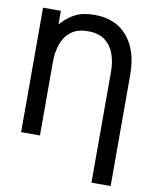

<svg xmlns="http://www.w3.org/2000/svg" viewBox="-100 -808 882 1098"><g transform="rotate(10 340.5 -259.0)"><path d="M619.1 -429.7V214.8H507.8V-429.7Q507.8 -484.9 491.5 -531.5Q475.1 -578.1 438.2 -606.4Q401.4 -634.8 339.4 -634.8Q277.3 -634.8 240.5 -606.4Q203.6 -578.1 187.3 -531.2Q170.9 -484.4 170.9 -429.2V0H61.5V-722.7H165V-644.5Q202.6 -684.6 235.1 -703.4Q267.6 -722.2 297.9 -727.8Q328.1 -733.4 359.4 -733.4Q483.4 -733.4 551.3 -652.3Q619.1 -571.3 619.1 -429.7Z"/></g></svg>

Font: Giphurs Medium
Style: Regular
Weight: 500
Version: Version 0.920; ttfautohint (v1.8.4.7-5d5b)